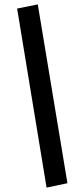

<svg xmlns="http://www.w3.org/2000/svg" viewBox="-20 -781 353 874"><path d="M192 73 58 -742 152 -761 287 53Z"/></svg>

Font: Nunito Sans 12pt
Style: Bold Italic
Weight: 700
Italic angle: -9°
Designer: Vernon Adams
Foundry: Vernon Adams
Version: Version 3.101;gftools[0.9.27]